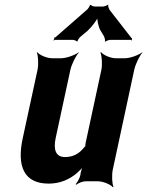

<svg xmlns="http://www.w3.org/2000/svg" viewBox="-20 -778 631 824"><path d="M259 -104C220 -104 208 -134 219 -186L282 -478C287 -502 306 -539 318 -552V-554C303 -542 265 -528 242 -528H204C181 -528 149 -542 140 -554L138 -552C144 -539 146 -502 141 -478L78 -187C51 -64 83 10 189 10C238 10 278 -8 310 -35C321 -45 337 -60 342 -70L340 -72C333 -62 327 -43 325 -29V-27C323 -15 312 5 305 12L307 15C315 8 335 0 347 0H400C423 0 455 14 465 26L467 24C461 11 459 -26 464 -50L556 -478C561 -502 579 -539 591 -552V-554C576 -542 539 -528 516 -528H477C454 -528 423 -542 414 -554L411 -552C417 -539 420 -502 415 -478L348 -167C347 -164 345 -150 347 -148L350 -152C348 -153 340 -145 339 -143C319 -118 293 -104 259 -104ZM544 -615 450 -736C448 -740 442 -753 445 -756L443 -758C440 -754 426 -750 422 -750H386C382 -750 371 -754 370 -757L366 -756C366 -753 358 -740 354 -737L218 -618C217 -617 214 -617 213 -617L212 -614C212 -613 213 -612 213 -611C213 -609 210 -607 209 -606L211 -604C212 -605 214 -607 216 -607H292C296 -607 309 -603 310 -600L313 -601C312 -604 321 -617 325 -620L356 -646C372 -661 399 -694 402 -710H398C395 -694 403 -660 412 -646L427 -621C428 -617 433 -604 430 -601L433 -599C435 -603 449 -607 454 -607H541C542 -607 543 -605 544 -604L547 -607C546 -608 545 -609 545 -610C545 -611 546 -611 547 -612L546 -615Z"/></svg>

Font: Asimov
Style: EdgeExtremeIt
Weight: 500
Designer: Google
Version: Version 2.000980: 2014